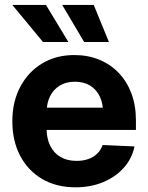

<svg xmlns="http://www.w3.org/2000/svg" viewBox="-20 -760 609 791"><path d="M291.5 11.7Q211.9 11.7 153.3 -22.9Q94.7 -57.6 62.7 -118.9Q30.8 -180.2 30.8 -260.3Q30.8 -340.3 63.2 -401.9Q95.7 -463.4 153.1 -498.3Q210.4 -533.2 286.1 -533.2Q342.3 -533.2 388.7 -514.2Q435.1 -495.1 469 -459.7Q502.9 -424.3 521.5 -374.8Q540 -325.2 540 -263.7V-224.6H84V-316.4H470.2L404.8 -293.9Q404.8 -334 390.9 -362.8Q377 -391.6 351.1 -407.5Q325.2 -423.3 288.6 -423.3Q252.4 -423.3 226.3 -407.5Q200.2 -391.6 186 -363Q171.9 -334.5 171.9 -295.4V-231.9Q171.9 -190.4 186.5 -160.2Q201.2 -129.9 229 -113.5Q256.8 -97.2 295.4 -97.2Q322.8 -97.2 344.5 -105Q366.2 -112.8 381.1 -127.7Q396 -142.6 402.8 -162.6L534.2 -156.7Q523.9 -106.9 490.2 -69.1Q456.5 -31.2 405.3 -9.8Q354 11.7 291.5 11.7ZM326.7 -586.9 236.3 -739.7H366.2L428.7 -586.9ZM157.2 -586.9 30.8 -739.7H169.4L261.7 -586.9Z"/></svg>

Font: Inter 28pt
Style: Bold
Weight: 700
Designer: Rasmus Andersson
Foundry: rsms
Version: Version 4.001;git-66647c0bb